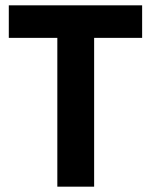

<svg xmlns="http://www.w3.org/2000/svg" viewBox="-20 -700 566 720"><path d="M13 -558V-680H513V-558H333V0H195V-558Z"/></svg>

Font: Titillium Web
Style: Bold
Weight: 700
Version: Version 1.001;PS 57.000;hotconv 1.0.70;makeotf.lib2.5.55311